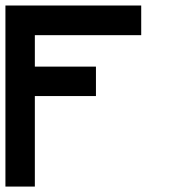

<svg xmlns="http://www.w3.org/2000/svg" viewBox="-20 -687 707 707"><path d="M108.3 -333.3V0H0V-666.7H500V-557.5H108.3V-441.7H333.3V-333.3Z"/></svg>

Font: 0xA000-Squareish-Mono
Style: Squareish-Mono-Bold
Weight: 700
Version: Version 0.1